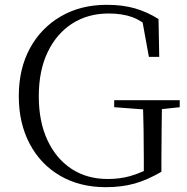

<svg xmlns="http://www.w3.org/2000/svg" viewBox="-20 -762 777 797"><path d="M419 15Q311 15 229.5 -32.5Q148 -80 103 -165.5Q58 -251 58 -363Q58 -476 104 -561Q150 -646 232.5 -694Q315 -742 423 -742Q490 -742 541 -727Q592 -712 638 -683L641 -526H598L572 -669Q550 -683 529 -691Q487 -706 431 -706Q346 -706 281 -665Q216 -624 178.5 -547Q141 -470 141 -362Q141 -257 177 -180Q213 -103 277 -61Q341 -19 427 -19Q478 -19 520 -31Q548 -39 577 -52V-101Q577 -163 576 -224Q575 -265 574 -308L454 -317V-346H726V-317L652 -309Q651 -271 651 -231Q650 -172 650 -100V-49Q592 -15 538.5 0Q485 15 419 15Z"/></svg>

Font: Early Summer Mincho Light
Style: Regular
Weight: 300
Designer: GuiWonder
Version: Version 1.002